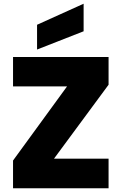

<svg xmlns="http://www.w3.org/2000/svg" viewBox="-20 -1011 653 1031"><path d="M563 -556 270 -159H563V0H50V-149L340 -547H50V-705H563ZM429 -991V-843L179 -745V-878Z"/></svg>

Font: Parkinsans ExtraBold
Style: Regular
Weight: 800
Designer: Red Stone, Indian Type Foundry
Foundry: Indian Type Foundry
Version: Version 1.000